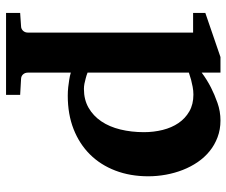

<svg xmlns="http://www.w3.org/2000/svg" viewBox="-78 -462 759 644"><g transform="rotate(90 302.0 -140.5)"><path d="M423.8 -243.2Q423.8 -275.9 416.3 -306.2Q408.7 -336.4 393.3 -359.1Q377.9 -381.8 354.2 -395.5Q330.6 -409.2 297.9 -409.2Q284.7 -409.2 271.7 -406.7Q258.8 -404.3 248 -401.4Q235.4 -397.9 224.1 -394V-54.2Q233.9 -50.3 243.7 -47.9Q252 -45.4 261.2 -43.7Q270.5 -42 278.8 -42Q314.9 -42 342 -57.6Q369.1 -73.2 387.5 -100.3Q405.8 -127.4 414.8 -164.3Q423.8 -201.2 423.8 -243.2ZM571.8 -257.8Q571.8 -197.3 552.7 -147.5Q533.7 -97.7 498.5 -62.3Q463.4 -26.9 413.6 -7.3Q363.8 12.2 301.8 12.2Q286.6 12.2 272.9 10.7Q259.3 9.3 248 7.3Q235.4 5.4 224.1 2V146Q224.1 155.8 230.2 162.4Q236.3 168.9 246.1 168.9L298.8 171.9V219.2H23.9V171.9L67.9 168.9Q77.1 168.9 83.5 162.4Q89.8 155.8 89.8 146V-408.2H23.9V-449.2L171.9 -500H224.1V-437Q247.6 -454.6 274.4 -468.3Q297.4 -480 325.7 -490Q354 -500 384.8 -500Q415 -500 440.9 -490.2Q466.8 -480.5 487.5 -463.6Q508.3 -446.8 524.2 -423.6Q540 -400.4 550.5 -373.5Q561 -346.7 566.4 -317.1Q571.8 -287.6 571.8 -257.8Z"/></g></svg>

Font: Charis SIL Phon
Style: Bold
Weight: 700
Foundry: SIL International
Version: Version 5.000